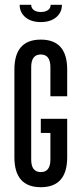

<svg xmlns="http://www.w3.org/2000/svg" viewBox="-20 -770 340 800"><path d="M40 -115V-480Q40 -605 150 -605Q260 -605 260 -480V-369H190V-490Q190 -543 150 -543Q110 -543 110 -490V-105Q110 -53 150 -53Q190 -53 190 -105V-216H150V-275H260V-115Q260 10 150 10Q40 10 40 -115ZM62 -750H110Q110 -736 121 -728Q132 -720 150 -720Q169 -720 180 -728Q191 -736 191 -750H238Q238 -718 214 -698Q190 -678 150 -678Q110 -678 86 -698Q62 -718 62 -750Z"/></svg>

Font: Exetegue
Style: Regular
Weight: 400
Designer: Fábio Duarte Martins
Foundry: Fábio Duarte Martins
Version: Version 0.001